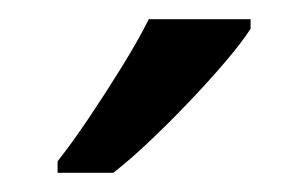

<svg xmlns="http://www.w3.org/2000/svg" viewBox="-20 -786 321 200"><path d="M241 -756Q232 -742 215 -722Q198 -702 177.5 -680.5Q157 -659 136.5 -639.5Q116 -620 98 -606H40V-618Q55 -637 72.5 -663Q90 -689 107 -716.5Q124 -744 135 -766H241Z"/></svg>

Font: Noto Sans Kannada
Style: Regular
Weight: 400
Designer: Jelle Bosma - Monotype Design Team
Foundry: Monotype Imaging Inc.
Version: Version 2.003